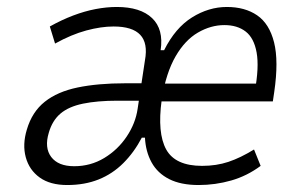

<svg xmlns="http://www.w3.org/2000/svg" viewBox="-20 -523 869 551"><path d="M173 8Q124 8 94 -13.5Q64 -35 54 -71.5Q44 -108 57 -151Q72 -202 108.5 -231Q145 -260 203 -272Q261 -284 339 -284H411L404 -234H317Q259 -234 218 -225.5Q177 -217 153.5 -197Q130 -177 120 -142Q107 -99 127 -72.5Q147 -46 193 -46Q240 -46 279 -69.5Q318 -93 343.5 -131Q369 -169 375 -211L396 -350Q405 -399 382.5 -423Q360 -447 306 -447Q270 -447 227.5 -435.5Q185 -424 138 -398L123 -447Q157 -466 190 -478.5Q223 -491 254.5 -497Q286 -503 315 -503Q383 -503 416.5 -471Q450 -439 441 -379H451Q483 -443 531 -473Q579 -503 631 -503Q683 -503 718 -479Q753 -455 766.5 -401.5Q780 -348 767 -259L763 -232H429L437 -283H732L711 -260Q724 -330 716.5 -372Q709 -414 685 -432.5Q661 -451 624 -451Q585 -451 548 -429.5Q511 -408 484 -361.5Q457 -315 444 -239V-236Q431 -141 457 -94Q483 -47 560 -47Q601 -47 635.5 -58.5Q670 -70 709 -94L728 -47Q689 -18 643.5 -5Q598 8 550 8Q499 8 465.5 -9Q432 -26 415 -57Q398 -88 396 -128H387Q365 -86 334 -55Q303 -24 263 -8Q223 8 173 8Z"/></svg>

Font: Nunito Sans 7pt Condensed Light
Style: Italic
Weight: 300
Width: 3
Italic angle: -9°
Designer: Vernon Adams
Foundry: Vernon Adams
Version: Version 3.101;gftools[0.9.27]